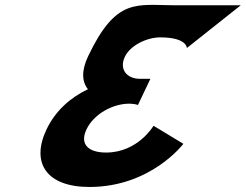

<svg xmlns="http://www.w3.org/2000/svg" viewBox="-20 -749 983 768"><path d="M727.6 -557C727.6 -557 728.2 -599.5 621.3 -599.5C566.8 -599.5 501 -567.2 479.6 -522.2C455.3 -471.2 488 -433.8 539.4 -433.8H581.6L531.8 -329.2C531.8 -329.2 517.8 -334.3 497.2 -334.3C429.4 -334.3 354.6 -291.8 326 -231.5C297.7 -172 333.3 -138.8 404.3 -138.8C531.8 -138.8 594.1 -245.9 594.1 -245.9L713.5 -173.7C713.5 -173.7 583.8 -1.1 337.8 -1.1C166.3 -1.1 102.3 -97.2 166.2 -231.5C201.3 -305.4 261.6 -359 331.8 -392.1C307.7 -421.9 304.9 -466.1 332.4 -523.9C445.1 -761 526.3 -727.9 680.2 -727.9H943Z"/></svg>

Font: Hussar
Style: BdSuprExtOblFive
Weight: 700
Foundry: Cannot Into Space Fonts
Version: Version 2.00